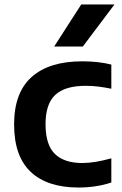

<svg xmlns="http://www.w3.org/2000/svg" viewBox="-20 -828 544 858"><path d="M331 10Q191.5 10 117.2 -60Q43 -130 43 -272Q43 -414 121.5 -484Q200 -554 347.5 -554Q419.5 -554 477.5 -539.5V-431.5Q448 -437.5 420.2 -441Q392.5 -444.5 362.5 -444.5Q270.5 -444.5 227 -404Q183.5 -363.5 183.5 -273Q183.5 -181 225.2 -140.2Q267 -99.5 348 -99.5Q402.5 -99.5 477.5 -120.5V-12.5Q445.5 -1.5 408 4.2Q370.5 10 331 10ZM222 -620 343 -808H491.5L350 -620Z"/></svg>

Font: Encode Sans SemiExpanded SemiExpanded SemiBold
Style: Regular
Weight: 600
Width: 6
Designer: Multiple Designers
Foundry: Impallari Type
Version: Version 3.000; ttfautohint (v1.8.3) -l 8 -r 50 -G 200 -x 14 